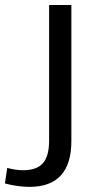

<svg xmlns="http://www.w3.org/2000/svg" viewBox="-112 -560 390 767"><path d="M5.9 186.5Q-16.3 186.5 -41.9 183.1Q-67.6 179.6 -92.4 172.8L-83.1 110.8Q-66.2 115.3 -50.6 117.7Q-35 120 -19.9 120Q34.7 120 59.4 91.9Q84.2 63.9 84.2 1.9V-540H173.1V3.9Q173.1 94.4 131.3 140.5Q89.5 186.5 5.9 186.5Z"/></svg>

Font: Pathway Extreme 8pt Thin
Style: Regular
Weight: 100
Designer: Eduardo Rodriguez Tunni
Foundry: Eduardo Rodriguez Tunni
Version: Version 1.000